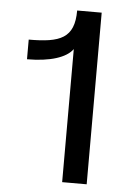

<svg xmlns="http://www.w3.org/2000/svg" viewBox="-51 -726 531 765"><g transform="rotate(5 214.5 -343.5)"><path d="M226.6 0H324.7V-686.5H226.6C226.6 -575.7 170.4 -554.2 44.4 -554.2V-475.6C136.2 -475.6 201.2 -496.6 226.6 -532.2Z"/></g></svg>

Font: Estedad Medium
Style: Regular
Weight: 500
Designer: Amin Abedi
Version: Version 7.3